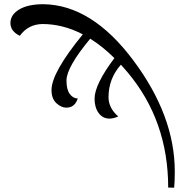

<svg xmlns="http://www.w3.org/2000/svg" viewBox="-20 -640 857 908"><path d="M803.7 247.6 775.4 247.1Q775.4 -69.3 583.5 -297.9L551.8 -334Q493.2 -268.1 493.2 -180.7Q493.2 -128.9 539.1 -89.4Q517.1 -79.1 498 -79.1Q465.8 -79.1 446.5 -105.5Q427.2 -131.8 427.2 -173.3Q427.2 -240.2 521 -365.2Q464.8 -420.9 406.7 -457Q294.4 -321.8 294.4 -259.3Q294.4 -215.8 310.3 -195.1Q326.2 -174.3 347.7 -174.3Q334 -130.9 293.9 -130.9Q269.5 -130.9 246.6 -152.1Q223.6 -173.3 223.6 -214.4Q223.6 -296.4 371.6 -477.5Q277.8 -526.4 180.2 -526.4Q112.8 -524.9 73.7 -470.7Q29.3 -492.2 29.3 -531.2Q29.3 -570.3 70.8 -595.2Q112.3 -620.1 185.1 -620.1Q414.1 -617.2 610.4 -354.7Q806.6 -92.3 806.6 171.4Q806.6 217.3 803.7 247.6Z"/></svg>

Font: Almanac
Style: Regular
Weight: 400
Designer: Eden's Almanac
Version: Version 3.501;March 28, 2021;FontCreator 13.0.0.2683 64-bit